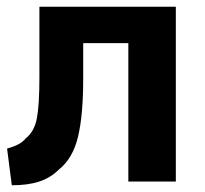

<svg xmlns="http://www.w3.org/2000/svg" viewBox="-20 -511 608 570"><path d="M502 -491V28H361V-383H227V-277Q227 -169 211.5 -104.5Q196 -40 154 -7Q130 17 96.5 28Q63 39 15 39L1 -70Q42 -81 56 -100Q82 -120 89.5 -160Q97 -200 97 -282V-491Z"/></svg>

Font: LINE Seed Sans KR Bold
Style: Regular
Weight: 700
Designer: LINE BX Design & Sandoll Inc & Dalton Maag Ltd
Foundry: Sandoll Inc.
Version: Version 1.000